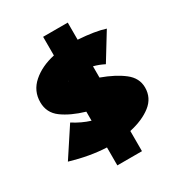

<svg xmlns="http://www.w3.org/2000/svg" viewBox="-213 -924 1106 1195"><g transform="rotate(-30 340.5 -326.0)"><path d="M455 -9V136H278V7Q159 2 23 -38L157 -242Q216 -204 278 -185V-250Q180 -279 119.5 -323.5Q59 -368 59 -444Q59 -525 120.5 -579Q182 -633 278 -654V-788H455V-665Q576 -657 647 -634L531 -445Q494 -464 455 -474V-393Q551 -358 610.5 -312Q670 -266 670 -198Q670 -123 610.5 -76.5Q551 -30 455 -9ZM278 -467V-472L277 -471Z"/></g></svg>

Font: Ysabeau Black
Style: Regular
Weight: 900
Designer: Christian Thalmann (Catharsis Fonts)
Version: Version 0.003